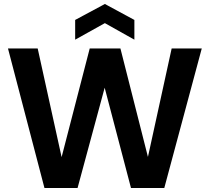

<svg xmlns="http://www.w3.org/2000/svg" viewBox="-20 -943 1052 963"><path d="M203 0 20 -700H169L289 -155L430 -700H584L722 -156L841 -700H992L804 0H637L505 -503L369 0ZM357 -744V-843L506 -923L654 -843V-744L506 -827Z"/></svg>

Font: Host Grotesk Black
Style: Regular
Weight: 900
Designer: Doğukan Karapınar based on Poppins by Indian Type Foundry, Jonny Pinhorn
Foundry: Element Type
Version: Version 1.000; ttfautohint (v1.8.4.7-5d5b);gftools[0.9.33]